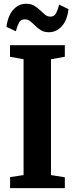

<svg xmlns="http://www.w3.org/2000/svg" viewBox="-20 -978 389 998"><path d="M102.5 -68V-670L32 -683V-743H317V-683L245 -670V-68L317 -56.5V0H32.5V-57.5ZM234.5 -810.5Q210 -810.5 193.2 -820.5Q176.5 -830.5 163.5 -843.8Q150.5 -857 137.8 -867.2Q125 -877.5 108.5 -877.5Q87.5 -877.5 78.2 -859.5Q69 -841.5 62.5 -815.5L13.5 -838.5Q21.5 -898 49.5 -928.2Q77.5 -958.5 115.5 -958.5Q140.5 -958.5 157.5 -948.5Q174.5 -938.5 187.8 -925.5Q201 -912.5 213.5 -902.2Q226 -892 242 -891.5Q262 -891.5 271.5 -909.5Q281 -927.5 287.5 -954L336 -930.5Q329 -871.5 300.8 -841Q272.5 -810.5 234.5 -810.5Z"/></svg>

Font: Merriweather 24pt SemiCondensed
Style: Bold
Weight: 700
Width: 4
Designer: Eben Sorkin
Foundry: Eben Sorkin
Version: Version 2.100